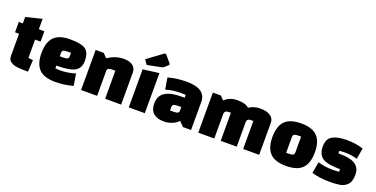

<svg xmlns="http://www.w3.org/2000/svg" viewBox="-23 -1488 4407 2251"><g transform="rotate(20 2180.5 -362.0)"><path d="M20 -371V-500H70V-580L270 -630V-500H339V-371H270V-143Q296 -138 329 -136L320 11Q183 11 142 -4Q91 -22 78 -52Q70 -70 70 -94V-371Z M609 -170V-135Q639 -132 669 -132Q762 -132 857 -162L881 -15Q769 15 659 15Q519 15 456.5 -50.5Q394 -116 394 -250Q394 -384 456.5 -449.5Q519 -515 658.5 -515Q798 -515 851 -477Q904 -439 904 -335Q904 -247 840.5 -208.5Q777 -170 609 -170ZM609 -327V-286H650Q686 -286 702.5 -293.5Q719 -301 719 -328V-369H678Q642 -369 625.5 -361.5Q609 -354 609 -327Z M1079 -500 1129 -450Q1222 -515 1329 -515Q1399 -515 1439 -484.5Q1479 -454 1479 -400V0H1279V-350H1248Q1214 -350 1196.5 -342.5Q1179 -335 1179 -312V0H979V-500Z M1574 0V-475L1774 -500V0ZM1776 -574 1602 -539 1561 -596 1750 -735Q1756 -739 1763 -739Q1770 -739 1779 -728L1842 -654Q1851 -644 1851 -637.5Q1851 -631 1848.5 -627.5Q1846 -624 1802 -586Q1792 -577 1776 -574Z M2111 -515Q2351 -515 2351 -350V0H2251L2194 -57Q2165 -23 2115 -4Q2065 15 2020.5 15Q1976 15 1949 8Q1922 1 1896 -16Q1839 -52 1839 -150Q1839 -330 2111 -330H2151V-366Q2119 -368 2098 -368Q1985 -368 1904 -341L1880 -484Q1980 -515 2111 -515ZM2041 -172V-131H2082Q2126 -131 2138.5 -141Q2151 -151 2151 -167V-214H2110Q2074 -214 2057.5 -206.5Q2041 -199 2041 -172Z M2721 -350H2707Q2684 -350 2672.5 -348Q2661 -346 2651 -335.5Q2641 -325 2641 -304V0H2441V-500H2541L2586 -454Q2647 -515 2746 -515Q2845 -515 2889 -474Q2950 -515 3030.5 -515Q3111 -515 3156 -484.5Q3201 -454 3201 -400V0H3001V-350H2987Q2966 -350 2954 -348Q2942 -346 2932 -337Q2922 -328 2921 -310V0H2721Z M3337.5 -50.5Q3275 -116 3275 -250Q3275 -384 3337.5 -449.5Q3400 -515 3540 -515Q3680 -515 3742.5 -449.5Q3805 -384 3805 -250Q3805 -116 3742.5 -50.5Q3680 15 3540 15Q3400 15 3337.5 -50.5ZM3490 -327V-131H3521Q3557 -131 3573.5 -138.5Q3590 -146 3590 -173V-369H3559Q3523 -369 3506.5 -361.5Q3490 -354 3490 -327Z M4315 -484 4292 -348Q4214 -370 4136 -370Q4112 -370 4068 -366V-334Q4230 -334 4288 -286Q4317 -262 4329 -233.5Q4341 -205 4341 -164.5Q4341 -124 4331.5 -92Q4322 -60 4302.5 -41Q4283 -22 4262 -10Q4241 2 4207 7Q4154 15 4084 15Q3960 15 3860 -14L3885 -156Q3969 -130 4067 -130Q4112 -130 4149 -134V-166Q3989 -166 3928.5 -208Q3868 -250 3868 -347.5Q3868 -445 3932.5 -480Q3997 -515 4109 -515Q4221 -515 4315 -484Z"/></g></svg>

Font: Myanmar Thuriya
Style: Regular
Weight: 400
Designer: Danh Hong
Foundry: Google Inc.
Version: Version 2.00 November 23, 2015